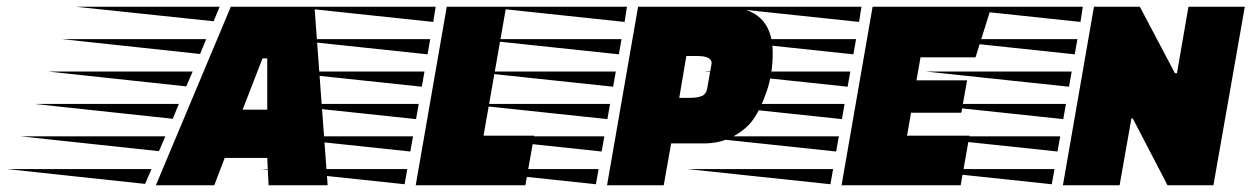

<svg xmlns="http://www.w3.org/2000/svg" viewBox="-270 -549 3735 569"><path d="M526 0 522 -81H396L365 0H192L414 -529H662L701 0ZM522 -224V-376H508L449 -224ZM160 -4 -250 -48H179ZM201 -101 -209 -145H220ZM242 -197 -168 -241H260ZM282 -293 -127 -337H301ZM323 -389 -86 -433H341ZM363 -486 -45 -529H381Z M1287 0H962L1054 -529H1230L1163 -147H1313ZM929 -3 505 -48H937ZM963 -196 539 -241H971ZM980 -292 556 -337H988ZM997 -388 573 -433H1005ZM1014 -484 590 -529H1021ZM946 -100 522 -145H954Z M1816 -124H1719L1697 0H1529L1621 -529H1875Q2020 -529 2020 -392Q2020 -330 2002 -278Q1984 -226 1963 -196Q1942 -166 1903.5 -145Q1865 -124 1816 -124ZM1838 -356Q1838 -357 1839 -362Q1839 -383 1796 -383H1764L1743 -259H1774Q1797 -259 1810 -264.5Q1823 -270 1826 -288ZM1496 -3 1072 -48H1504ZM1530 -196 1106 -241H1538ZM1547 -292 1123 -337H1555ZM1564 -388 1140 -433H1572ZM1581 -484 1157 -529H1588ZM1513 -100 1089 -145H1521Z M2579 -215H2430L2418 -147H2603L2577 0H2224L2316 -529H2668L2621 -379H2458L2446 -311H2596ZM2191 -3 1767 -48H2199ZM2225 -196 1801 -241H2233ZM2242 -292 1818 -337H2250ZM2259 -388 1835 -433H2267ZM2276 -484 1852 -529H2283ZM2208 -100 1784 -145H2216Z M3190 0 3087 -198H3083L3048 0H2880L2972 -529H3108L3212 -332H3218L3252 -529H3419L3326 0ZM2847 -3 2423 -48H2855ZM2881 -196 2457 -241H2889ZM2898 -292 2474 -337H2906ZM2915 -388 2491 -433H2923ZM2932 -484 2508 -529H2939ZM2864 -100 2440 -145H2872Z"/></svg>

Font: Faster One
Style: Regular
Weight: 400
Designer: Eduardo Rodriguez Tunni
Foundry: Eduardo Rodriguez Tunni
Version: Version 1.002